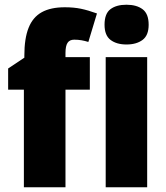

<svg xmlns="http://www.w3.org/2000/svg" viewBox="-20 -796 705 816"><path d="M361.8 -415H258.3V0H81.5V-415H14.6V-504.9L83.5 -550.8V-560.1Q83.5 -632.8 101.6 -678Q119.6 -723.1 157.5 -744.1Q195.3 -765.1 255.4 -765.1Q293.5 -765.1 324 -758.8Q354.5 -752.4 392.1 -738.8L355.5 -617.7Q341.8 -622.1 326.7 -624.8Q311.5 -627.4 295.4 -627.4Q275.9 -627.4 267.1 -614Q258.3 -600.6 258.3 -570.8V-553.2H361.8ZM605.5 -553.2V0H429.2V-553.2ZM517.6 -775.9Q560.5 -775.9 586.2 -756.6Q611.8 -737.3 611.8 -690.9Q611.8 -645.5 585.7 -626.2Q559.6 -606.9 517.6 -606.9Q475.6 -606.9 450 -626.2Q424.3 -645.5 424.3 -690.9Q424.3 -737.8 449.2 -756.8Q474.1 -775.9 517.6 -775.9Z"/></svg>

Font: Open Sans SemiCondensed ExtraBold
Style: Regular
Weight: 800
Width: 4
Designer: Monotype Design Team
Foundry: Monotype Imaging Inc.
Version: Version 3.000